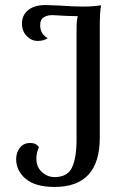

<svg xmlns="http://www.w3.org/2000/svg" viewBox="-20 -727 504 760"><path d="M44 -97Q44 -123 58.5 -142Q73 -161 100 -161Q124 -161 134 -144Q124 -123 124 -99Q124 -66 146 -46Q168 -26 196 -26Q247 -26 265 -64Q283 -102 283 -174V-609Q283 -649 288 -663Q253 -663 189 -667Q169 -668 154 -659Q139 -650 139 -628Q139 -592 169 -576Q154 -565 129 -565Q105 -565 86 -584Q67 -603 67 -634Q67 -667 91.5 -687Q116 -707 160 -707L216 -705Q272 -701 307 -701Q347 -701 380 -706Q375 -676 375 -632V-182Q375 13 196 13Q120 13 82 -19Q44 -51 44 -97Z"/></svg>

Font: Arima Madurai Medium
Style: Regular
Weight: 500
Designer: Joana Correia and Natanael Gama
Foundry: NDISCOVER
Version: Version 1.020